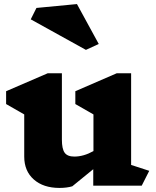

<svg xmlns="http://www.w3.org/2000/svg" viewBox="-20 -912 764 943"><path d="M676 0H438V-81L335 3Q308 11 272 11Q193 11 146 -30.5Q99 -72 99 -143V-350L10 -401V-464L214 -552H284V-226Q284 -181 297.5 -162Q311 -143 345 -143Q391 -143 439 -170V-350L350 -401V-464L553 -552H624V-102L713 -73ZM402 -667 131 -817 159 -873 358 -892 465 -696Z"/></svg>

Font: Inknut Antiqua ExtraBold
Style: Regular
Weight: 800
Designer: Claus Eggers Sørensen
Foundry: Claus Eggers Sørensen
Version: Version 1.003; ttfautohint (v1.8.2) -l 8 -r 50 -G 200 -x 14 